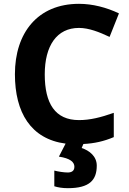

<svg xmlns="http://www.w3.org/2000/svg" viewBox="-20 -810 677 1004"><path d="M486 56C486 7 447 -23 407 -36L416 -57C474 -60 523 -71 575 -93V-220C507 -196 451 -182 393 -182C268 -182 214 -269 214 -421C214 -571 277 -664 393 -664C445 -664 500 -642 553 -617L602 -740C537 -771 464 -790 393 -790C177 -790 58 -638 58 -422C58 -222 141 -83 323 -59L288 9C348 18 369 38 369 62C369 85 353 92 334 92C314 92 283 87 264 82V164C283 170 306 174 335 174C449 174 486 131 486 56Z"/></svg>

Font: Noto Sans Malayalam UI
Style: Bold
Weight: 700
Designer: Jelle Bosma - Monotype Design Team
Foundry: Monotype Imaging Inc.
Version: Version 2.104